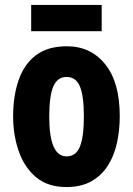

<svg xmlns="http://www.w3.org/2000/svg" viewBox="-20 -746 538 776"><path d="M464 -276Q464 -221 453 -169.5Q442 -118 416.5 -77.5Q391 -37 349.5 -13.5Q308 10 248 10Q173 10 125.5 -30Q78 -70 55.5 -135.5Q33 -201 33 -276Q33 -357 55 -421.5Q77 -486 125 -522.5Q173 -559 250 -559Q347 -559 405.5 -486Q464 -413 464 -276ZM179 -274Q179 -114 249 -114Q287 -114 303 -153.5Q319 -193 319 -276Q319 -358 303 -396.5Q287 -435 249 -435Q212 -435 195.5 -396.5Q179 -358 179 -274ZM391 -726V-620H106V-726Z"/></svg>

Font: Noto Sans Sinhala ExtraCondensed ExtraBold
Style: Regular
Weight: 800
Width: 2
Designer: Jelle Bosma - Monotype Design Team
Foundry: Monotype Imaging Inc.
Version: Version 2.006; ttfautohint (v1.8.4.7-5d5b)